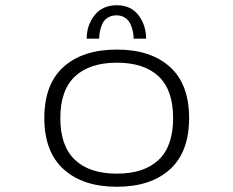

<svg xmlns="http://www.w3.org/2000/svg" viewBox="-20 -701 890 732"><path d="M310.5 -553.5Q310.5 -604.5 340.5 -642.8Q370.5 -681 425 -681Q479 -681 508 -643Q537 -605 537 -553.5H489.5Q489.5 -566 487 -579.2Q484.5 -592.5 478 -607.8Q471.5 -623 457.5 -632.8Q443.5 -642.5 424 -642.5Q404 -642.5 389.8 -633Q375.5 -623.5 369.2 -608Q363 -592.5 360.5 -579.5Q358 -566.5 358 -553.5ZM149 -251Q149 -380.5 222.5 -446.2Q296 -512 425.5 -512Q554.5 -512 627.8 -446Q701 -380 701 -251Q701 -121.5 627.8 -55.2Q554.5 11 425.5 11Q296.5 11 222.8 -55.5Q149 -122 149 -251ZM640 -251Q640 -357.5 584.8 -409.8Q529.5 -462 425.5 -462Q322 -462 266 -409.8Q210 -357.5 210 -251Q210 -144 265.8 -91.5Q321.5 -39 425.5 -39Q529.5 -39 584.8 -91.5Q640 -144 640 -251Z"/></svg>

Font: League Mono Wide UltraLight
Style: Regular
Weight: 200
Width: 8
Designer: Tyler Finck
Foundry: The League of Moveable Type / Tyler Finck
Version: Version 2.210